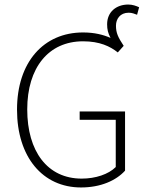

<svg xmlns="http://www.w3.org/2000/svg" viewBox="-20 -814 644 846"><path d="M337 12C423 12 491 -18 531 -62V-323H331V-286H490V-78C458 -46 401 -27 340 -27C189 -27 100 -147 100 -332C100 -516 194 -632 346 -632C419 -632 465 -610 499 -583L525 -612C500 -650 491 -669 491 -701C491 -730 509 -758 547 -758C562 -758 573 -753 584 -749L593 -782C580 -788 564 -794 545 -794C493 -794 452 -762 452 -707C452 -684 456 -668 467 -647C435 -661 396 -671 346 -671C172 -671 55 -540 55 -331C55 -122 168 12 337 12Z"/></svg>

Font: Source Sans Pro Light
Style: Regular
Weight: 300
Designer: Paul D. Hunt
Foundry: Adobe Systems Incorporated
Version: Version 3.006;hotconv 1.0.111;makeotfexe 2.5.65597